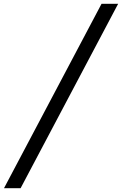

<svg xmlns="http://www.w3.org/2000/svg" viewBox="-20 -843 640 1006"><path d="M1 143 512 -823H599L88 143Z"/></svg>

Font: Iosevka Curly Extended
Style: Italic
Weight: 400
Width: 7
Italic angle: -9°
Monospace: yes
Designer: Belleve Invis
Foundry: Belleve Invis
Version: Version 11.1.0; ttfautohint (v1.8.3)